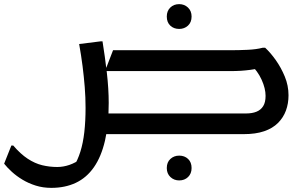

<svg xmlns="http://www.w3.org/2000/svg" viewBox="-57 -649 1474 929"><path d="M427 -100H1133Q1163 -100 1184 -108.5Q1205 -117 1216.5 -135.5Q1228 -154 1228 -185Q1228 -221 1209 -263Q1190 -305 1155 -338L1210 -321Q1177 -314 1154 -311Q1131 -308 1108.5 -306.5Q1086 -305 1051 -305H451L490 -406H1058Q1099 -406 1141.5 -408Q1184 -410 1214 -418H1226Q1252 -394 1277.5 -358Q1303 -322 1321 -278.5Q1339 -235 1339 -188Q1339 -148 1326.5 -114Q1314 -80 1288 -54Q1262 -28 1221 -14Q1180 0 1123 0H427ZM810 -509Q784 -509 767 -525Q750 -541 750 -569Q750 -596 767 -612.5Q784 -629 810 -629Q835 -629 852.5 -612.5Q870 -596 870 -569Q870 -541 852.5 -525Q835 -509 810 -509ZM750 164Q750 136 767.5 120Q785 104 810 104Q836 104 853 120Q870 136 870 164Q870 191 853 207.5Q836 224 810 224Q785 224 767.5 207.5Q750 191 750 164ZM7 55Q42 96 77 119Q112 142 147.5 150.5Q183 159 220 159Q249 159 278.5 149Q308 139 337 118L299 158Q319 126 332 84.5Q345 43 351 -10Q357 -63 357 -127Q357 -178 353 -228Q349 -278 342.5 -329Q336 -380 326 -436L430 -449H439Q451 -375 460 -297Q469 -219 469 -151Q469 -46 451 31.5Q433 109 397.5 160Q362 211 310 235.5Q258 260 191 260Q151 260 116 249Q81 238 52 220.5Q23 203 0.5 182.5Q-22 162 -37 143L-2 55Z"/></svg>

Font: Kufam Medium
Style: Italic
Weight: 500
Italic angle: -11°
Designer: Artur Schmal
Foundry: Original Type
Version: Version 1.301; ttfautohint (v1.8.3)